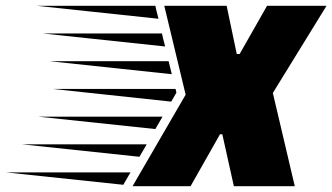

<svg xmlns="http://www.w3.org/2000/svg" viewBox="-309 -645 1151 665"><path d="M284 -293 -127 -337H299L302 -324ZM-289 -48H143L118 -5ZM286 -388 -137 -433H275ZM229 -198 -177 -241H254ZM263 -484 -160 -529H252Q255 -514 263 -484ZM240 -580 -183 -625H229Q232 -610 240 -580ZM174 -102 -232 -145H199ZM476 -625 511 -458H521L616 -625H822L636 -323L712 0H501L461 -180H453L351 0H150L334 -317L260 -625Z"/></svg>

Font: Faster One
Style: Regular
Weight: 400
Designer: Eduardo Rodriguez Tunni
Foundry: Eduardo Rodriguez Tunni
Version: Version 1.002